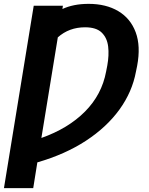

<svg xmlns="http://www.w3.org/2000/svg" viewBox="-30 -756 763 980"><path d="M291 -726.6 288.6 -710Q315.4 -722.7 348.9 -729.5Q382.3 -736.3 422.4 -736.3Q511.2 -736.3 573.7 -699.2Q636.2 -662.1 662.6 -591.3Q689 -520.5 669.9 -419.4L664.1 -391.1Q645 -287.1 579.8 -197Q514.6 -106.9 408.7 -37.6Q302.7 31.7 160.6 72.8L139.6 204.1H-9.8L142.1 -726.6ZM181.2 -51.8Q317.9 -100.1 403.8 -186.5Q489.7 -272.9 511.7 -391.1L517.6 -421.4Q527.3 -474.6 522 -518.8Q516.6 -563 489 -589.8Q461.4 -616.7 404.3 -616.7Q322.8 -616.7 265.1 -565.4Z"/></svg>

Font: Inter Display
Style: Bold Italic
Weight: 700
Italic angle: -9.39999°
Designer: Rasmus Andersson
Foundry: rsms
Version: Version 4.000;git-a52131595